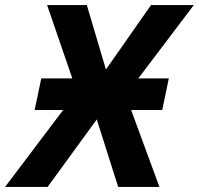

<svg xmlns="http://www.w3.org/2000/svg" viewBox="-77 -734 781 754"><path d="M-57 0H110L303 -265L387 0H549L438 -302H560L586 -426H466L684 -714H516L339 -461L264 -714H108L207 -426H85L59 -302H171Z"/></svg>

Font: Noto Sans
Style: Bold Italic
Weight: 700
Italic angle: -12°
Designer: Monotype Design Team
Foundry: Monotype Imaging Inc.
Version: Version 2.013